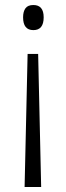

<svg xmlns="http://www.w3.org/2000/svg" viewBox="-20 -556 264 765"><path d="M154 -487Q154 -436 113 -436Q72 -436 72 -487Q72 -510 81.5 -523Q91 -536 113 -536Q154 -536 154 -487ZM90 -341H132L144 189H78Z"/></svg>

Font: Noto Sans Georgian Condensed Light
Style: Regular
Weight: 300
Width: 3
Designer: Monotype Design Team, Akaki Razmadze
Foundry: Google LLC
Version: Version 2.005; ttfautohint (v1.8.4.7-5d5b)